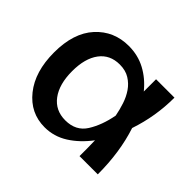

<svg xmlns="http://www.w3.org/2000/svg" viewBox="-127 -692 885 885"><g transform="rotate(45 315.5 -250.0)"><path d="M458 0Q458 -24 458 -49.5Q458 -75 457 -102Q415 -46 363 -13Q311 20 250 20Q157 20 97 -55Q37 -130 37 -255Q37 -382 100 -451Q163 -520 260 -520Q320 -520 369.5 -493.5Q419 -467 457 -420V-500H577Q577 -378 538 -263Q577 -145 577 0ZM295 -70Q364 -70 397 -122.5Q430 -175 444 -250Q438 -282 427.5 -314Q417 -346 399.5 -371.5Q382 -397 355.5 -413.5Q329 -430 291 -430Q227 -430 192 -383Q157 -336 157 -253Q157 -168 193.5 -119Q230 -70 295 -70Z"/></g></svg>

Font: Moderustic Med
Style: Regular
Weight: 500
Designer: Tural Alisoy
Foundry: TAFT Foundry
Version: Version 2.110